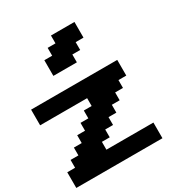

<svg xmlns="http://www.w3.org/2000/svg" viewBox="-223 -1163 1258 1327"><g transform="rotate(-30 406.0 -500.0)"><path d="M0 0H687.5V-125H312.5V-187.5H375V-250H437.5V-312.5H500V-375H562.5V-437.5H625V-500H687.5V-625H0V-500H375V-437.5H312.5V-375H250V-312.5H187.5V-250H125V-187.5H62.5V-125H0ZM250 -750H437.5V-812.5H500V-875H562.5V-1000H375V-937.5H312.5V-875H250Z"/></g></svg>

Font: Faithful 32x
Style: Semibold
Weight: 400
Foundry: Faithful Resource Pack
Version: Version 1.0; January 27, 2023